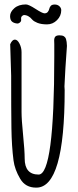

<svg xmlns="http://www.w3.org/2000/svg" viewBox="-20 -839 353 874"><path d="M25.9 0ZM258.8 -792.5Q258.8 -766.6 239.5 -747.3Q220.2 -728 194.1 -728Q168 -728 150.4 -734.9Q133.8 -741.7 127 -749.5Q109.4 -771 87.9 -770.5Q73.7 -765.1 76.2 -751.5Q78.6 -737.8 62 -731.9Q46.9 -731.9 36.4 -739.3Q25.9 -746.6 25.9 -765.6Q25.9 -784.7 45.4 -801.8Q64.9 -818.8 98.1 -818.8Q110.4 -818.8 141.6 -798.6Q172.9 -778.3 182.6 -778.3Q192.4 -778.3 197.5 -784.7Q202.6 -791 204.1 -798.3Q205.6 -805.7 210.9 -812Q216.3 -818.4 229.2 -818.4Q242.2 -818.4 250.5 -810.5Q258.8 -802.7 258.8 -792.5ZM273.4 -445.8 274.4 -428.7Q274.4 15.1 145.5 15.1Q95.7 15.6 71.8 -25.4Q46.9 -67.4 41.5 -108.9Q33.2 -172.9 32 -255.6Q30.8 -338.4 30.8 -494.6L26.4 -637.7Q35.6 -658.7 47.6 -658.7Q59.6 -658.7 68.8 -640.4Q78.1 -622.1 78.1 -601.6V-329.6Q78.1 -293.9 85.2 -223.6Q92.3 -153.3 92.3 -117.7Q92.3 -44.4 155.8 -44.4Q227.1 -44.4 227.1 -582V-638.2L226.6 -654.8Q226.6 -666.5 231.9 -672.4Q237.3 -678.2 250.7 -678.2Q264.2 -678.2 271 -673.8Q277.3 -669.9 280.3 -662.1Q284.2 -649.9 284.7 -629.9L277.8 -529.3Z"/></svg>

Font: Amatic
Style: Bold
Weight: 700
Width: 3
Version: Version 2.000; ttfautohint (v0.92-dirty) -l 8 -r 50 -G 50 -x